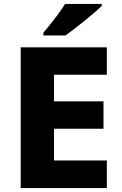

<svg xmlns="http://www.w3.org/2000/svg" viewBox="-20 -954 621 974"><path d="M200 -774H312C355 -804 463 -890 496 -924V-934H310C290 -901 254 -852 200 -788ZM85 0H522V-140H254V-301H505V-440H254V-575H522V-714H85Z"/></svg>

Font: Kathrein 85 Heavy
Style: Regular
Weight: 900
Designer: Lazydogs Typefoundry, based on Open Sans by Ascender Corporation
Foundry: Lazydogs Typefoundry
Version: Version 1.003;PS 001.003;hotconv 1.0.88;makeotf.lib2.5.64775